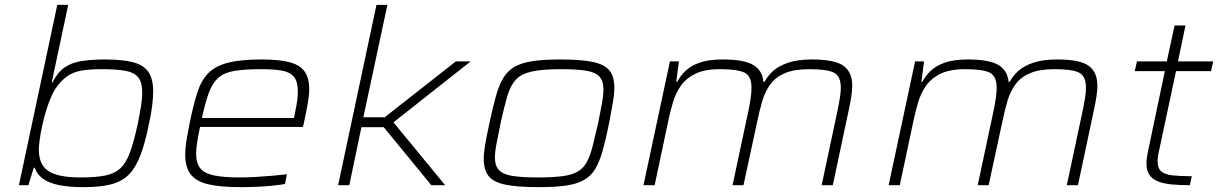

<svg xmlns="http://www.w3.org/2000/svg" viewBox="-20 -763 5018 791"><path d="M323 8Q264 8 222.5 -0.5Q181 -9 156.5 -27Q132 -45 123 -72H119L97 0H58L216 -743H261L193 -423H196Q217 -465 246 -485Q275 -505 316 -511.5Q357 -518 413 -518Q485 -518 528.5 -506.5Q572 -495 591.5 -466.5Q611 -438 611 -386Q611 -361 607 -328Q603 -295 594 -254Q578 -174 558.5 -123Q539 -72 510.5 -43.5Q482 -15 437.5 -3.5Q393 8 323 8ZM311 -32Q373 -32 412 -39.5Q451 -47 475.5 -69.5Q500 -92 516 -136.5Q532 -181 548 -255Q556 -295 561 -326.5Q566 -358 566 -382Q566 -423 550 -443.5Q534 -464 498 -471Q462 -478 400 -478Q346 -478 312.5 -471.5Q279 -465 257 -449Q235 -433 215 -407Q202 -390 190.5 -363.5Q179 -337 169.5 -305.5Q160 -274 153.5 -243.5Q147 -213 143.5 -187.5Q140 -162 140 -147Q140 -84 180 -58Q220 -32 311 -32Z M973 8Q887 8 837 -4Q787 -16 765 -45.5Q743 -75 743 -126Q743 -152 748 -183Q753 -214 761 -254Q776 -329 792.5 -380.5Q809 -432 838 -461.5Q867 -491 919 -504.5Q971 -518 1057 -518Q1133 -518 1175.5 -506Q1218 -494 1236 -467Q1254 -440 1254 -394Q1254 -381 1251.5 -361.5Q1249 -342 1244 -315.5Q1239 -289 1232 -256L1228 -240H804Q797 -206 792.5 -178.5Q788 -151 788 -129Q788 -92 804.5 -70.5Q821 -49 861 -40.5Q901 -32 968 -32Q999 -32 1033.5 -34Q1068 -36 1102.5 -39Q1137 -42 1162 -45L1154 -5Q1133 -1 1102.5 2Q1072 5 1038.5 6.5Q1005 8 973 8ZM812 -277H1191L1195 -297Q1202 -330 1204.5 -349.5Q1207 -369 1207 -387Q1207 -427 1191 -446.5Q1175 -466 1141.5 -472Q1108 -478 1056 -478Q988 -478 946 -471Q904 -464 880 -443Q856 -422 841 -382.5Q826 -343 812 -277Z M1373 0 1531 -743H1576L1477 -280H1565L1858 -510H1919L1601 -259L1814 0H1757L1561 -239H1469L1419 0Z M2199 8Q2112 8 2063 -2Q2014 -12 1993.5 -37Q1973 -62 1973 -109Q1973 -135 1979.5 -171.5Q1986 -208 1996 -254Q2010 -319 2022.5 -365Q2035 -411 2053 -441Q2071 -471 2099.5 -487.5Q2128 -504 2173.5 -511Q2219 -518 2287 -518Q2373 -518 2421.5 -508Q2470 -498 2490.5 -473Q2511 -448 2511 -402Q2511 -375 2504.5 -338Q2498 -301 2489 -254Q2476 -189 2463 -143Q2450 -97 2432.5 -67.5Q2415 -38 2386 -21.5Q2357 -5 2312 1.5Q2267 8 2199 8ZM2195 -32Q2256 -32 2295.5 -37Q2335 -42 2359 -55.5Q2383 -69 2397 -94.5Q2411 -120 2421 -159Q2431 -198 2444 -254Q2453 -300 2459.5 -335Q2466 -370 2466 -396Q2466 -429 2450 -447Q2434 -465 2396.5 -471.5Q2359 -478 2291 -478Q2215 -478 2171.5 -468.5Q2128 -459 2105.5 -435Q2083 -411 2070 -367Q2057 -323 2042 -254Q2033 -209 2026 -173.5Q2019 -138 2019 -113Q2019 -81 2035 -63Q2051 -45 2089.5 -38.5Q2128 -32 2195 -32Z M2631 0 2740 -510H2777L2766 -426H2770Q2783 -451 2804.5 -471.5Q2826 -492 2862.5 -505Q2899 -518 2958 -518Q3045 -518 3083 -495.5Q3121 -473 3125 -426H3130Q3143 -451 3166 -471.5Q3189 -492 3228 -505Q3267 -518 3326 -518Q3419 -518 3455 -492Q3491 -466 3491 -410Q3491 -391 3487.5 -367.5Q3484 -344 3478 -316L3411 0H3365L3431 -310Q3437 -339 3440.5 -362Q3444 -385 3444 -401Q3444 -450 3415 -464Q3386 -478 3315 -478Q3252 -478 3213.5 -461.5Q3175 -445 3153.5 -415.5Q3132 -386 3120.5 -347Q3109 -308 3100 -264L3043 0H2998L3064 -310Q3070 -339 3073 -362Q3076 -385 3076 -401Q3076 -450 3047 -464Q3018 -478 2946 -478Q2883 -478 2844.5 -459Q2806 -440 2784.5 -409Q2763 -378 2752 -340Q2741 -302 2733 -264L2677 0Z M3641 0 3750 -510H3787L3776 -426H3780Q3793 -451 3814.5 -471.5Q3836 -492 3872.5 -505Q3909 -518 3968 -518Q4055 -518 4093 -495.5Q4131 -473 4135 -426H4140Q4153 -451 4176 -471.5Q4199 -492 4238 -505Q4277 -518 4336 -518Q4429 -518 4465 -492Q4501 -466 4501 -410Q4501 -391 4497.5 -367.5Q4494 -344 4488 -316L4421 0H4375L4441 -310Q4447 -339 4450.5 -362Q4454 -385 4454 -401Q4454 -450 4425 -464Q4396 -478 4325 -478Q4262 -478 4223.5 -461.5Q4185 -445 4163.5 -415.5Q4142 -386 4130.5 -347Q4119 -308 4110 -264L4053 0H4008L4074 -310Q4080 -339 4083 -362Q4086 -385 4086 -401Q4086 -450 4057 -464Q4028 -478 3956 -478Q3893 -478 3854.5 -459Q3816 -440 3794.5 -409Q3773 -378 3762 -340Q3751 -302 3743 -264L3687 0Z M4882 0Q4838 0 4804.5 -3.5Q4771 -7 4748.5 -16.5Q4726 -26 4714.5 -44Q4703 -62 4703 -91Q4703 -99 4704 -107Q4705 -115 4706.5 -123Q4708 -131 4709 -137L4779 -470H4655L4664 -510H4787L4819 -658H4864L4833 -510H4978L4969 -470H4825L4754 -137Q4752 -126 4750.5 -118Q4749 -110 4749 -105.5Q4749 -101 4749 -99Q4749 -70 4764 -57Q4779 -44 4810.5 -40.5Q4842 -37 4890 -37Z"/></svg>

Font: Saira Expanded ExtraLight
Style: Italic
Weight: 250
Width: 7
Italic angle: -12°
Designer: Hector Gatti with collaboration of the Omnibus-Type team
Foundry: Omnibus-Type
Version: Version 1.101